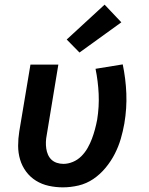

<svg xmlns="http://www.w3.org/2000/svg" viewBox="-20 -798 640 826"><path d="M250 8Q220 8 190 1.5Q160 -5 135 -20.5Q110 -36 92.5 -59.5Q75 -83 66.5 -111.5Q58 -140 58 -171Q58 -202 63 -233L111 -520H231L181 -217Q178 -202 177.5 -187.5Q177 -173 179 -159Q181 -145 186.5 -132.5Q192 -120 201.5 -111Q211 -102 224.5 -97.5Q238 -93 253 -93Q273 -93 293.5 -101.5Q314 -110 330 -126Q346 -142 357 -161.5Q368 -181 375.5 -201Q383 -221 388.5 -241.5Q394 -262 398 -283Q407 -339 404.5 -393.5Q402 -448 391 -502L508 -521Q521 -459 523.5 -395.5Q526 -332 515 -267Q509 -233 499.5 -200.5Q490 -168 474 -136.5Q458 -105 434.5 -76.5Q411 -48 381.5 -28Q352 -8 318 0Q284 8 250 8ZM322 -572 267 -628 430 -778 502 -702Z"/></svg>

Font: Zed Sans Extended
Style: Bold Italic
Weight: 700
Width: 7
Italic angle: -9°
Designer: Belleve Invis
Foundry: Belleve Invis
Version: Version 1.0.0; ttfautohint (v1.8.4)